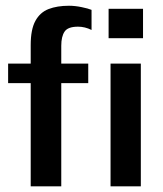

<svg xmlns="http://www.w3.org/2000/svg" viewBox="-20 -661 577 681"><path d="M304.7 -554.7Q281.2 -566.4 256.8 -566.4Q220.7 -566.4 209 -548.8Q197.3 -531.2 197.3 -499V-435.5H293V-366.2H197.3V0H88.9V-366.2H8.8V-435.5H88.9V-501Q88.9 -556.6 105.5 -586.9Q122.1 -617.2 152.3 -628.9Q182.6 -640.6 224.6 -640.6Q246.1 -640.6 269.5 -635.7Q293 -630.9 304.7 -626ZM372.1 0V-435.5H479.5V0ZM365.2 -525.4V-629.9H487.3V-525.4Z"/></svg>

Font: Namkio Khamti
Style: Bold
Weight: 700
Designer: Debbi Hosken
Foundry: SIL International
Version: Version 3.917